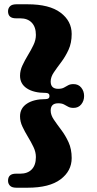

<svg xmlns="http://www.w3.org/2000/svg" viewBox="-20 -755 454 896"><path d="M211 -307Q211 -321.5 193 -321.5Q137.5 -321.5 105.5 -342.5Q73.5 -363.5 73.5 -401.5Q73.5 -426 84.8 -450Q96 -474 110.5 -497.8Q125 -521.5 136.2 -545Q147.5 -568.5 147.5 -592Q147.5 -629 128.2 -649.2Q109 -669.5 74 -669.5H54.5Q17.5 -669.5 17.5 -702.5Q17.5 -716 26.5 -725.5Q35.5 -735 56.5 -735H109Q210.5 -735 262.5 -696Q314.5 -657 314.5 -596.5Q314.5 -554.5 299.8 -522.5Q285 -490.5 265.5 -464.8Q246 -439 231.2 -417.2Q216.5 -395.5 216.5 -374.5Q216.5 -340.5 251.5 -340.5Q268 -340.5 278.2 -346Q288.5 -351.5 298 -357Q307.5 -362.5 323 -362.5Q346 -362.5 359.2 -346Q372.5 -329.5 372.5 -307Q372.5 -284.5 359.2 -268Q346 -251.5 323 -251.5Q307.5 -251.5 298 -257Q288.5 -262.5 278.2 -267.8Q268 -273 251.5 -273Q216.5 -273 216.5 -239Q216.5 -218.5 231.2 -196.8Q246 -175 265.5 -149.2Q285 -123.5 299.8 -91.5Q314.5 -59.5 314.5 -17.5Q314.5 43 262.5 82Q210.5 121 109 121H56.5Q35.5 121 26.5 111.5Q17.5 102 17.5 88.5Q17.5 55.5 54.5 55.5H74Q109 55.5 128.2 35.5Q147.5 15.5 147.5 -22Q147.5 -45.5 136.2 -69Q125 -92.5 110.5 -116.2Q96 -140 84.8 -163.8Q73.5 -187.5 73.5 -212Q73.5 -250 105.5 -271.2Q137.5 -292.5 193 -292.5Q211 -292.5 211 -307Z"/></svg>

Font: Fraunces 72pt Soft Black
Style: Regular
Weight: 900
Version: Version 1.000;[b76b70a41]